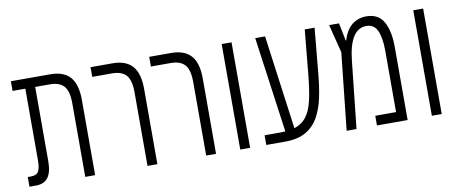

<svg xmlns="http://www.w3.org/2000/svg" viewBox="-57 -827 2517 1054"><g transform="rotate(-10 1201.5 -300.0)"><path d="M35 0V-54H53Q84 -54 95 -73Q106 -92 106 -134V-534H35V-588H254Q329 -588 365 -547Q401 -506 401 -420V0H346V-410Q346 -479 320.5 -506.5Q295 -534 243 -534H161V-120Q161 -59 139 -29.5Q117 0 71 0Z M693 0V-410Q693 -479 667.5 -506.5Q642 -534 590 -534H479V-588H601Q676 -588 712 -547Q748 -506 748 -420V0Z M1020 0V-410Q1020 -479 994.5 -506.5Q969 -534 917 -534H806V-588H928Q1003 -588 1039 -547Q1075 -506 1075 -420V0Z M1210 0V-588H1265V0Z M1355 0V-54H1444Q1458 -54 1471 -55L1397 -588H1452L1523 -64Q1565 -77 1590 -109.5Q1615 -142 1628 -198Q1641 -254 1649 -337L1673 -588H1728L1704 -334Q1698 -266 1685.5 -206Q1673 -146 1647.5 -99.5Q1622 -53 1577 -26.5Q1532 0 1460 0Z M2018 -600Q2085 -600 2114 -548Q2143 -496 2143 -408V0H1972V-54H2088V-396Q2088 -468 2070 -508Q2052 -548 2009 -548Q1916 -548 1898 -372L1858 0H1803L1849 -430L1809 -588H1864L1884 -489H1887Q1903 -545 1937 -572.5Q1971 -600 2018 -600Z M2278 0V-588H2333V0Z"/></g></svg>

Font: Noto Sans Hebrew ExtraCondensed Light
Style: Regular
Weight: 300
Width: 2
Designer: Monotype Design Team
Foundry: Monotype Imaging Inc.
Version: Version 2.004; ttfautohint (v1.8.4.7-5d5b)